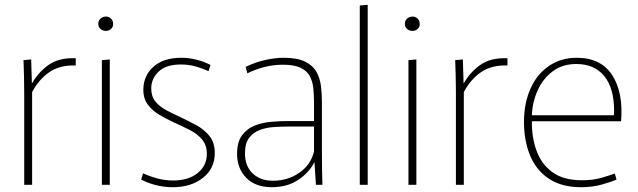

<svg xmlns="http://www.w3.org/2000/svg" viewBox="-20 -771 2660 801"><path d="M81 0V-388Q81 -428 80 -459Q79 -490 78 -520L110 -523L113 -424H114Q141 -471 184 -501Q227 -531 296 -528V-498Q230 -500 186.5 -470.5Q143 -441 114 -387V0Z M422 -642Q409 -642 399.5 -650Q390 -658 390 -671Q390 -685 399.5 -693.5Q409 -702 422 -702Q434 -702 443 -693.5Q452 -685 452 -671Q452 -658 443 -650Q434 -642 422 -642ZM405 -520 438 -523V0H405Z M701 10Q665 10 631 1.5Q597 -7 569 -22L577 -48Q602 -36 635 -27Q668 -18 702 -18Q766 -18 804.5 -49Q843 -80 843 -129Q843 -165 823.5 -188.5Q804 -212 773 -228Q742 -244 708 -259Q676 -274 646.5 -291Q617 -308 597.5 -333.5Q578 -359 578 -397Q578 -454 619.5 -492Q661 -530 737 -530Q769 -530 801.5 -521.5Q834 -513 858 -500L850 -474Q829 -484 799 -493Q769 -502 735 -502Q673 -502 642 -472.5Q611 -443 611 -402Q611 -369 628 -348Q645 -327 672.5 -312Q700 -297 731 -283Q765 -267 798.5 -249Q832 -231 854 -203.5Q876 -176 876 -132Q876 -68 826.5 -29Q777 10 701 10Z M1114 10Q1046 10 1007.5 -29Q969 -68 969 -129Q969 -179 990 -207Q1011 -235 1043.5 -247.5Q1076 -260 1112.5 -263Q1149 -266 1180 -266H1290V-344Q1290 -376 1287 -404Q1284 -432 1272 -454Q1260 -476 1233.5 -488.5Q1207 -501 1160 -501Q1121 -501 1083.5 -491.5Q1046 -482 1012 -465L1005 -492Q1046 -512 1087.5 -521Q1129 -530 1163 -530Q1220 -530 1252.5 -514Q1285 -498 1300 -471.5Q1315 -445 1319 -412Q1323 -379 1323 -346V-133Q1323 -104 1323.5 -67.5Q1324 -31 1325 0H1298L1292 -93H1291Q1268 -49 1222.5 -19.5Q1177 10 1114 10ZM1119 -17Q1181 -17 1229 -50.5Q1277 -84 1290 -139V-243H1180Q1154 -243 1123 -241Q1092 -239 1064.5 -229Q1037 -219 1019.5 -196Q1002 -173 1002 -131Q1002 -78 1034 -47.5Q1066 -17 1119 -17Z M1481 -748 1514 -751V0H1481Z M1701 -642Q1688 -642 1678.5 -650Q1669 -658 1669 -671Q1669 -685 1678.5 -693.5Q1688 -702 1701 -702Q1713 -702 1722 -693.5Q1731 -685 1731 -671Q1731 -658 1722 -650Q1713 -642 1701 -642ZM1684 -520 1717 -523V0H1684Z M1882 0V-388Q1882 -428 1881 -459Q1880 -490 1879 -520L1911 -523L1914 -424H1915Q1942 -471 1985 -501Q2028 -531 2097 -528V-498Q2031 -500 1987.5 -470.5Q1944 -441 1915 -387V0Z M2405 10Q2322 10 2269 -26Q2216 -62 2191 -123.5Q2166 -185 2166 -261Q2166 -341 2193.5 -402Q2221 -463 2271 -496.5Q2321 -530 2386 -530Q2487 -530 2534 -457.5Q2581 -385 2571 -265H2199Q2198 -199 2218 -143Q2238 -87 2284 -53Q2330 -19 2408 -19Q2455 -19 2490.5 -29.5Q2526 -40 2545 -47L2552 -22Q2530 -12 2490.5 -1Q2451 10 2405 10ZM2384 -504Q2327 -504 2286.5 -474Q2246 -444 2223.5 -395Q2201 -346 2199 -290H2541Q2541 -295 2541.5 -300.5Q2542 -306 2542 -308Q2542 -403 2501 -453.5Q2460 -504 2384 -504Z"/></svg>

Font: Murecho ExtraLight
Style: Regular
Weight: 200
Designer: Neil Summerour
Foundry: Positype
Version: Version 1.010; ttfautohint (v1.8.3)